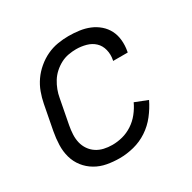

<svg xmlns="http://www.w3.org/2000/svg" viewBox="-129 -670 808 809"><g transform="rotate(-30 275.0 -265.0)"><path d="M232 12Q201 12 171 6.5Q141 1 115.5 -14Q90 -29 72 -52Q54 -75 46 -103.5Q38 -132 39 -163.5Q40 -195 46 -227L69 -347Q74 -373 83.5 -399Q93 -425 109 -448Q125 -471 147.5 -490Q170 -509 195.5 -521Q221 -533 248 -537.5Q275 -542 301 -542Q327 -542 353 -538.5Q379 -535 402 -525.5Q425 -516 443.5 -500Q462 -484 473 -462.5Q484 -441 486.5 -415Q489 -389 484 -362L483 -357H412L413 -361Q418 -386 412 -410Q406 -434 389.5 -449.5Q373 -465 349.5 -471.5Q326 -478 301 -478Q283 -478 263.5 -474.5Q244 -471 226 -461.5Q208 -452 192.5 -438Q177 -424 166.5 -407Q156 -390 149 -371.5Q142 -353 139 -335L116 -215Q112 -194 111 -173Q110 -152 114.5 -133Q119 -114 130 -98Q141 -82 157 -71.5Q173 -61 192.5 -56.5Q212 -52 233 -52Q258 -52 283 -58.5Q308 -65 331 -80Q354 -95 371.5 -117Q389 -139 400 -163L461 -139Q445 -106 422 -76.5Q399 -47 368 -26.5Q337 -6 301.5 3Q266 12 232 12Z"/></g></svg>

Font: Lode
Style: Italic
Weight: 400
Italic angle: -11°
Monospace: yes
Designer: Belleve Invis
Foundry: Belleve Invis
Version: Version 29.2.0; ttfautohint (v1.8.3)